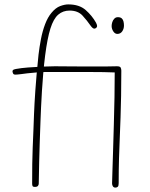

<svg xmlns="http://www.w3.org/2000/svg" viewBox="-20 -837 679 872"><path d="M504 15Q498 15 495 12Q492 9 490.5 4.5Q489 0 489 -4Q489 -16 490.5 -55.5Q492 -95 493.5 -151Q495 -207 497 -270.5Q499 -334 500 -396Q501 -458 501 -508Q481 -509 449.5 -509.5Q418 -510 383.5 -510Q349 -510 321 -510Q293 -510 279 -510Q248 -510 227 -510Q206 -510 188.5 -510Q171 -510 151.5 -508.5Q132 -507 104 -504Q97 -503 77 -500.5Q57 -498 49 -498Q47 -498 44 -499Q41 -500 39.5 -503Q38 -506 37 -510Q36 -518 41.5 -520.5Q47 -523 54 -524Q75 -528 107 -530.5Q139 -533 172 -534.5Q205 -536 229 -536Q256 -536 295 -535.5Q334 -535 376 -535Q418 -535 454 -535Q490 -535 511 -536Q525 -536 528 -530Q531 -524 531 -516Q531 -453 530 -401.5Q529 -350 527.5 -304Q526 -258 524 -212.5Q522 -167 520.5 -117Q519 -67 519 -5Q519 7 515 11Q511 15 504 15ZM139 12Q130 12 128 8Q126 4 126 -3Q126 -55 126.5 -92.5Q127 -130 128.5 -166Q130 -202 132 -251Q133 -277 134.5 -318.5Q136 -360 140.5 -426Q145 -492 155 -589Q159 -623 166 -659.5Q173 -696 185 -727.5Q197 -759 214 -779Q233 -802 253.5 -809.5Q274 -817 290 -817Q340 -817 369 -791.5Q398 -766 416 -734Q418 -730 419.5 -726Q421 -722 421 -719Q421 -716 419 -713Q417 -710 414 -708.5Q411 -707 408 -707Q401 -707 391 -721Q376 -743 355 -766Q334 -789 296 -789Q266 -789 244.5 -770.5Q223 -752 209 -707.5Q195 -663 185 -585Q180 -546 176.5 -505Q173 -464 170.5 -424Q168 -384 166.5 -350Q165 -316 164 -290Q162 -235 160.5 -191.5Q159 -148 158 -104Q157 -60 156 -3Q156 3 152 7.5Q148 12 139 12ZM513 -683Q502 -683 494.5 -694.5Q487 -706 487 -719Q487 -727 490 -736.5Q493 -746 499.5 -752.5Q506 -759 515 -759Q527 -759 533 -753.5Q539 -748 541 -739Q543 -730 543 -721Q543 -706 535 -694.5Q527 -683 513 -683Z"/></svg>

Font: Playpen Sans Thin
Style: Regular
Weight: 250
Designer: Laura Meseguer, Veronika Burian, José Scaglione
Foundry: TypeTogether
Version: Version 1.001